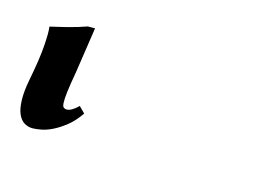

<svg xmlns="http://www.w3.org/2000/svg" viewBox="-379 -6 422 316"><g transform="rotate(15 -168.0 152.0)"><path d="M-230.5 198.7Q-240.2 212.9 -251.2 221.7Q-262.2 230.5 -272.5 235.6Q-282.7 240.7 -291.7 242.4Q-300.8 244.1 -306.6 244.1Q-314 244.1 -320.6 240.2Q-327.1 236.3 -331.1 227.3Q-335 218.3 -335.4 203.9Q-335.9 189.5 -332 168.9Q-324.7 131.8 -323 108.2Q-321.3 84.5 -322.8 75.2Q-316.9 73.7 -309.1 72Q-301.3 70.3 -293 68.1Q-284.7 65.9 -276.6 63.5Q-268.6 61 -261.7 58.6H-249.5L-261.2 136.7Q-265.1 158.7 -266.6 171.1Q-268.1 183.6 -267.8 189.9Q-267.6 196.3 -265.4 198Q-263.2 199.7 -260.3 199.7Q-252 199.7 -240.7 188.5L-230.5 198.7Z"/></g></svg>

Font: Gentium
Style: Italic
Weight: 400
Italic angle: -7°
Designer: J. Victor Gaultney
Version: Version 1.02; 2005; OFL release